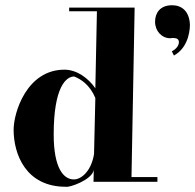

<svg xmlns="http://www.w3.org/2000/svg" viewBox="-20 -684 746 733"><path d="M337 10H581V-8H482L494 -655H244V-641H350L344 -347C317 -386 273 -418 226 -418C82 -418 32 -254 32 -189C32 -96 78 29 231 29C244 33 331 3 338 -35ZM262 1C224 1 185 -39 185 -171C185 -353 233 -392 263 -392C289 -382 323 -360 344 -310L339 -96C329 -33 292 1 262 1ZM636 -488 644 -472C706 -506 705 -584 705 -590C703 -641 674 -664 637 -664C589 -664 572 -632 572 -601C572 -566 597 -538 630 -538C633 -538 636 -539 639 -539C653 -539 663 -536 663 -523C663 -507 648 -494 636 -488Z"/></svg>

Font: Purple Purse
Style: Regular
Weight: 400
Designer: Astigmatic (AOETI)
Foundry: Astigmatic (AOETI)
Version: Version 1.000